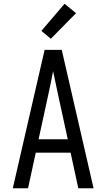

<svg xmlns="http://www.w3.org/2000/svg" viewBox="-20 -1000 565 1020"><path d="M48 0 217 -735H308L477 0H396L355 -189H170L129 0ZM185 -260H340L290 -490Q283 -523 276 -556Q269 -589 262 -622Q256 -589 249 -556Q242 -523 235 -490ZM250 -794 200 -836 323 -980 384 -930Z"/></svg>

Font: Iosevka Pride
Style: Regular
Weight: 400
Monospace: yes
Designer: Belleve Invis
Foundry: Belleve Invis
Version: Version 30.3.1; ttfautohint (v1.8.4)